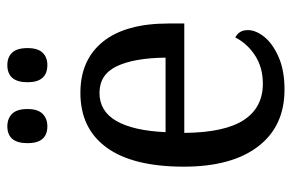

<svg xmlns="http://www.w3.org/2000/svg" viewBox="-156 -629 795 523"><g transform="rotate(-90 241.5 -367.5)"><path d="M49 -264Q49 -403 101 -474.5Q153 -546 250 -546Q340 -546 389.5 -484.5Q439 -423 439 -306V-263H141Q142 -153 176 -101Q210 -49 275 -49Q319 -49 351.5 -70Q384 -91 401 -124Q421 -114 421 -90Q421 -68 402.5 -45Q384 -22 347.5 -6Q311 10 259 10Q159 10 104 -62Q49 -134 49 -264ZM346 -314Q345 -400 322.5 -447Q300 -494 250 -494Q200 -494 173.5 -448Q147 -402 143 -314ZM113 -690Q113 -745 159 -745Q180 -745 193 -732Q206 -719 206 -690Q206 -662 193 -649Q180 -636 159 -636Q113 -636 113 -690ZM279 -690Q279 -745 326 -745Q347 -745 359.5 -732Q372 -719 372 -690Q372 -662 359.5 -649Q347 -636 326 -636Q279 -636 279 -690Z"/></g></svg>

Font: Noto Serif Narrow
Style: Regular
Weight: 400
Width: 4
Designer: Monotype Design Team
Foundry: Monotype Imaging Inc.
Version: Version 1.001